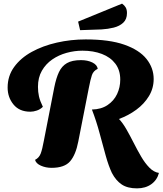

<svg xmlns="http://www.w3.org/2000/svg" viewBox="-20 -904 895 1057"><path d="M734 133Q682 133 650 111.5Q618 90 596 48Q578 10 562 -47Q546 -104 528.5 -170Q511 -236 486 -301Q537 -302 572 -325.5Q607 -349 624.5 -386Q642 -423 642 -466Q642 -518 615 -553.5Q588 -589 541 -607Q494 -625 434 -625Q390 -625 346.5 -613Q303 -601 267.5 -576.5Q232 -552 210.5 -514.5Q189 -477 189 -426Q189 -398 194.5 -373.5Q200 -349 216 -316Q202 -302 183 -295.5Q164 -289 147 -289Q87 -289 54.5 -328.5Q22 -368 22 -422Q22 -486 58 -535.5Q94 -585 155 -618.5Q216 -652 293 -669.5Q370 -687 452 -687Q582 -687 664.5 -658Q747 -629 786.5 -579.5Q826 -530 826 -469Q826 -418 800 -375Q774 -332 730.5 -300Q687 -268 635 -249Q656 -227 676 -192Q696 -157 716 -117.5Q736 -78 757 -42Q778 -6 802.5 19Q827 44 855 48Q845 87 813 110Q781 133 734 133ZM264 20Q232 20 205 8Q178 -4 173 -24Q195 -35 204 -58.5Q213 -82 222 -132L279 -424Q289 -474 304.5 -507Q320 -540 348.5 -556.5Q377 -573 426 -573Q462 -573 488.5 -560Q515 -547 518 -525Q494 -514 486 -490.5Q478 -467 469 -420L411 -125Q397 -52 366 -16Q335 20 264 20ZM421 -738 410 -785 652 -884Q665 -875 672 -863Q679 -851 679 -832Q679 -798 658.5 -779Q638 -760 606 -752Q574 -744 539 -742Z"/></svg>

Font: Sansita Swashed
Style: Bold
Weight: 700
Designer: Pablo Cosgaya
Foundry: Omnibus-Type
Version: Version 1.003; ttfautohint (v1.8.3)